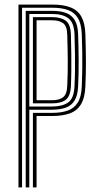

<svg xmlns="http://www.w3.org/2000/svg" viewBox="-20 -820 428 840"><path d="M60.8 0V-800H208.8Q257.5 -800 289.1 -787.4Q320.8 -774.8 336.4 -746.4Q352 -718 353.5 -670.8Q355.8 -602 355.9 -549.5Q356 -497 353.5 -442Q351.5 -392.2 334.5 -364Q317.5 -335.8 285.9 -324.1Q254.2 -312.5 208 -312.5H140V0H124V-326.2H208Q247.5 -326.2 275.8 -336Q304 -345.8 320 -370.9Q336 -396 337.8 -442.2Q339.5 -483.8 340 -518.8Q340.5 -553.8 339.9 -589.9Q339.2 -626 337.8 -670.2Q336 -716.2 320.5 -741.4Q305 -766.5 276.8 -776.4Q248.5 -786.2 208.8 -786.2H76.5V0ZM92.5 0V-772.5H208.8Q243.8 -772.5 268.5 -763.5Q293.2 -754.5 306.9 -732.2Q320.5 -710 321.8 -669.8Q323.8 -610.8 324.1 -553.5Q324.5 -496.2 321.8 -443.2Q320 -402.2 306 -379.9Q292 -357.5 267.1 -348.8Q242.2 -340 208 -340H108.2V0ZM108.2 -354H208Q253 -354 278.4 -371.9Q303.8 -389.8 306 -443.8Q307.8 -480.5 308.1 -515.2Q308.5 -550 308 -587.2Q307.5 -624.5 306 -669Q304.2 -721.2 279.1 -740Q254 -758.8 208.8 -758.8H108.2ZM124 -367.8V-745H208.8Q246.5 -745 267.8 -729.2Q289 -713.5 290.2 -668.5Q291.5 -622.8 291.9 -584.9Q292.2 -547 292 -513Q291.8 -479 290.2 -444Q288.5 -399.5 267.9 -383.6Q247.2 -367.8 208 -367.8ZM140 -381.5H208Q238 -381.5 255.5 -394.1Q273 -406.8 274.2 -445Q276.8 -499.2 276.5 -550.6Q276.2 -602 274.2 -668.2Q273.2 -706 256.1 -718.6Q239 -731.2 208.8 -731.2H140Z"/></svg>

Font: Big Shoulders Inline Text Thin
Style: Regular
Weight: 400
Version: Version 2.002